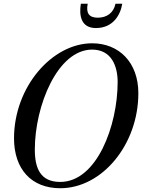

<svg xmlns="http://www.w3.org/2000/svg" viewBox="-20 -990 755 1020"><path d="M446 -970H409.5C399.5 -909 409.5 -841 489.5 -841C579.5 -841 619.5 -909 629.5 -970H593.5C583.5 -921 546.5 -896 499.5 -896C452.5 -896 436 -921 446 -970ZM300 10C522.5 10 715 -222 715 -495C715 -658 612.5 -760 469.5 -760C256.5 -760 54.5 -528 54.5 -255C54.5 -92 146.5 10 300 10ZM469.5 -726.5C573.5 -726.5 605 -636.5 605 -554.5C605 -322.5 494.5 -23.5 300 -23.5C196 -23.5 165 -93.5 165 -195.5C165 -427.5 285.5 -726.5 469.5 -726.5Z"/></svg>

Font: Bodoni* 06pt
Style: Italic
Weight: 400
Italic angle: -13°
Version: Version 2.3